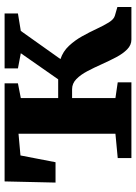

<svg xmlns="http://www.w3.org/2000/svg" viewBox="102 -694 592 835"><g transform="rotate(-90 397.5 -276.0)"><path d="M128 0V-59.5L234 -69.5V-491L139.5 -482.5L110 -330H21.5L26.5 -551.5H453V-493.5L389 -481V-318.5H470.5L584 -481L518 -493.5V-551.5H757V-493.5L681 -481L558.5 -308.5Q592 -297.5 616.2 -271.5Q640.5 -245.5 658.2 -213.5Q676 -181.5 690.2 -150.8Q704.5 -120 718 -98.2Q731.5 -76.5 747 -72L785 -61V0H643.5Q619.5 0 600.8 -18.5Q582 -37 566.5 -66.5Q551 -96 536.2 -129Q521.5 -162 506 -191.5Q490.5 -221 471.5 -239.5Q452.5 -258 427.5 -258H389V-69.5L457.5 -59.5V0Z"/></g></svg>

Font: Merriweather 28pt ExtraBold
Style: Regular
Weight: 800
Version: Version 2.100